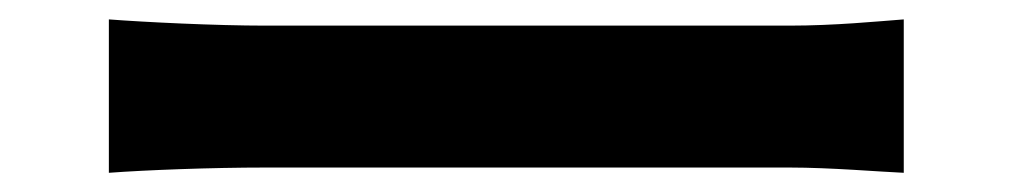

<svg xmlns="http://www.w3.org/2000/svg" viewBox="-20 -483 1040 197"><path d="M91.7 -463.1V-305.7C129.2 -308.5 196.3 -311.1 252.6 -311.1C370.2 -311.1 699.6 -311.1 790 -311.1C832.3 -311.1 883.3 -306.7 907.3 -305.7V-463.1C880.7 -461.1 836.5 -456.7 789.8 -456.7C700.4 -456.7 370.5 -456.7 252.6 -456.7C201 -456.7 128.2 -460.3 91.7 -463.1Z"/></svg>

Font: Source Han Sans JP VF
Style: Regular
Weight: 250
Designer: Ryoko NISHIZUKA 西塚涼子 (kana, bopomofo & ideographs); Paul D. Hunt (Latin, Greek & Cyrillic); Sandoll Communications 산돌커뮤니
Foundry: Adobe
Version: Version 2.004;hotconv 1.0.118;makeotfexe 2.5.65603